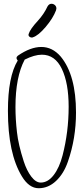

<svg xmlns="http://www.w3.org/2000/svg" viewBox="-20 -990 439 1018"><path d="M180 -879Q140 -836 132 -810Q131 -809 131 -805Q131 -799 136.5 -795Q142 -791 148 -791Q153 -791 154 -792Q183 -801 222 -847Q261 -893 277 -935Q279 -943 279 -945Q279 -956 271 -963Q263 -970 253 -970Q240 -970 232 -956Q213 -915 180 -879ZM106 -134Q77 -224 70 -289Q62 -358 62 -422Q62 -582 111 -674Q163 -700 202 -700Q272 -700 308 -624.5Q344 -549 344 -424Q344 -291 312 -167Q295 -101 264.5 -61.5Q234 -22 196 -22Q170 -22 146 -53.5Q122 -85 106 -134ZM74 -669Q22 -584 22 -402Q22 -177 96 -55Q134 8 185 8Q236 8 277 -30.5Q318 -69 340 -133Q383 -256 383 -393Q383 -592 302 -690Q258 -741 199 -741Q142 -741 75 -695Q61 -684 74 -669Z"/></svg>

Font: Neythal
Style: Regular
Weight: 400
Designer: Tharique Azeez
Foundry: Tharique Azeez
Version: Version 0.44